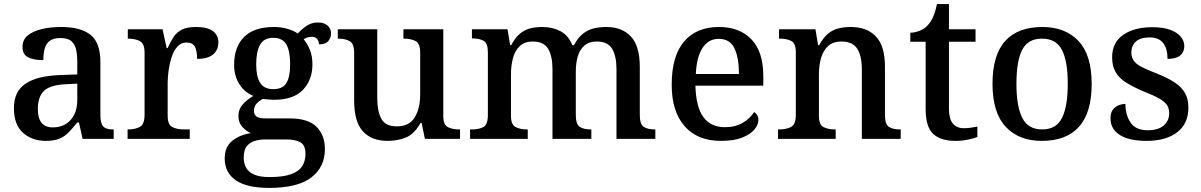

<svg xmlns="http://www.w3.org/2000/svg" viewBox="-20 -679 5874 939"><path d="M204 10Q137 10 92.5 -29.5Q48 -69 48 -151Q48 -231 104.5 -269.5Q161 -308 275 -312L358 -315V-373Q358 -409 352.5 -435.5Q347 -462 329.5 -477.5Q312 -493 275 -493Q241 -493 223 -479Q205 -465 198.5 -440.5Q192 -416 192 -385Q142 -385 116 -399.5Q90 -414 90 -449Q90 -485 116 -506Q142 -527 185 -537Q228 -547 279 -547Q375 -547 423 -508.5Q471 -470 471 -375V-117Q471 -76 484.5 -61Q498 -46 532 -46H536V0H384L366 -80H358Q336 -53 316.5 -32.5Q297 -12 271 -1Q245 10 204 10ZM238 -56Q293 -56 325.5 -92.5Q358 -129 358 -191V-270L300 -267Q223 -263 194 -233.5Q165 -204 165 -146Q165 -56 238 -56Z M604 0V-46H607Q641 -46 664 -58.5Q687 -71 687 -118V-422Q687 -466 664 -478Q641 -490 608 -490H605V-536H775L795 -444H800Q813 -474 828.5 -497.5Q844 -521 869.5 -534Q895 -547 938 -547Q994 -547 1021 -527Q1048 -507 1048 -471Q1048 -435 1022.5 -413Q997 -391 944 -391Q944 -432 932.5 -451.5Q921 -471 892 -471Q865 -471 847 -450.5Q829 -430 819 -398.5Q809 -367 804.5 -333.5Q800 -300 800 -275V-113Q800 -69 823 -57.5Q846 -46 878 -46H908V0Z M1296 240Q1187 240 1133 202.5Q1079 165 1079 96Q1079 39 1116 9.5Q1153 -20 1207 -28Q1185 -37 1165.5 -58Q1146 -79 1146 -112Q1146 -143 1165 -166Q1184 -189 1219 -210Q1176 -227 1150.5 -267.5Q1125 -308 1125 -362Q1125 -449 1173.5 -498Q1222 -547 1320 -547Q1356 -547 1387.5 -537.5Q1419 -528 1436 -515Q1454 -535 1478.5 -552Q1503 -569 1535 -569Q1567 -569 1583 -553Q1599 -537 1599 -516Q1599 -494 1585.5 -478Q1572 -462 1540 -462Q1540 -476 1531.5 -487.5Q1523 -499 1505 -499Q1483 -499 1465 -487Q1483 -466 1495.5 -435.5Q1508 -405 1508 -364Q1508 -289 1462 -240Q1416 -191 1320 -191Q1309 -191 1292 -192.5Q1275 -194 1266 -195Q1248 -187 1235 -172.5Q1222 -158 1222 -136Q1222 -119 1234 -109.5Q1246 -100 1279 -100H1395Q1488 -100 1528.5 -58.5Q1569 -17 1569 50Q1569 138 1502.5 189Q1436 240 1296 240ZM1298 187Q1365 187 1403.5 173Q1442 159 1458 133.5Q1474 108 1474 73Q1474 32 1450 17.5Q1426 3 1379 3H1275Q1250 3 1226.5 10Q1203 17 1187.5 35.5Q1172 54 1172 92Q1172 120 1184 141.5Q1196 163 1223.5 175Q1251 187 1298 187ZM1317 -243Q1363 -243 1381 -273.5Q1399 -304 1399 -365Q1399 -429 1380.5 -461.5Q1362 -494 1316 -494Q1271 -494 1252 -460.5Q1233 -427 1233 -364Q1233 -304 1252.5 -273.5Q1272 -243 1317 -243Z M1876 10Q1797 10 1754.5 -37Q1712 -84 1712 -187V-421Q1712 -465 1690.5 -477.5Q1669 -490 1635 -490H1632V-536H1825V-199Q1825 -135 1845 -98Q1865 -61 1921 -61Q1981 -61 2008 -104.5Q2035 -148 2035 -220V-421Q2035 -467 2012 -478.5Q1989 -490 1956 -490H1953V-536H2148V-111Q2148 -68 2171 -57Q2194 -46 2225 -46H2230V0H2058L2042 -78H2037Q2006 -23 1965 -6.5Q1924 10 1876 10Z M2279 0V-46H2289Q2323 -46 2344.5 -58Q2366 -70 2366 -117V-424Q2366 -468 2345 -479.5Q2324 -491 2291 -491H2288V-536H2462L2475 -458H2480Q2500 -496 2523.5 -515Q2547 -534 2574 -540.5Q2601 -547 2632 -547Q2682 -547 2721 -526.5Q2760 -506 2779 -458H2787Q2807 -496 2832 -515Q2857 -534 2885.5 -540.5Q2914 -547 2945 -547Q3022 -547 3065.5 -500.5Q3109 -454 3109 -352V-117Q3109 -71 3128.5 -58.5Q3148 -46 3182 -46H3185V0H2995V-340Q2995 -405 2973.5 -440.5Q2952 -476 2899 -476Q2861 -476 2838 -456Q2815 -436 2805.5 -402.5Q2796 -369 2796 -329V-117Q2796 -71 2815.5 -58.5Q2835 -46 2869 -46H2872V0H2682V-340Q2682 -405 2660.5 -440.5Q2639 -476 2586 -476Q2546 -476 2522.5 -454Q2499 -432 2489 -395.5Q2479 -359 2479 -316V-112Q2479 -69 2502 -57.5Q2525 -46 2558 -46H2561V0Z M3506 10Q3391 10 3328 -62Q3265 -134 3265 -264Q3265 -405 3325.5 -476Q3386 -547 3496 -547Q3597 -547 3655 -486.5Q3713 -426 3713 -307V-260H3381Q3384 -154 3420.5 -105.5Q3457 -57 3525 -57Q3577 -57 3613.5 -79Q3650 -101 3668 -131Q3677 -126 3683 -116Q3689 -106 3689 -92Q3689 -69 3669.5 -45.5Q3650 -22 3609.5 -6Q3569 10 3506 10ZM3594 -317Q3594 -396 3572 -442.5Q3550 -489 3495 -489Q3445 -489 3416 -445Q3387 -401 3383 -317Z M3785 0V-46H3791Q3825 -46 3848.5 -58Q3872 -70 3872 -117V-423Q3872 -467 3850 -478.5Q3828 -490 3795 -490H3790V-536H3968L3981 -458H3986Q4007 -496 4030.5 -515Q4054 -534 4082 -540.5Q4110 -547 4141 -547Q4220 -547 4264 -500.5Q4308 -454 4308 -352V-117Q4308 -71 4327.5 -58.5Q4347 -46 4381 -46H4385V0H4195V-340Q4195 -405 4172.5 -440.5Q4150 -476 4095 -476Q4054 -476 4030 -454Q4006 -432 3995.5 -395.5Q3985 -359 3985 -316V-112Q3985 -69 4007.5 -57.5Q4030 -46 4063 -46H4067V0Z M4653 10Q4580 10 4543.5 -24.5Q4507 -59 4507 -146V-475H4432V-519Q4454 -519 4477.5 -528.5Q4501 -538 4516 -554Q4533 -572 4544 -597.5Q4555 -623 4562 -659H4621V-536H4751V-475H4621V-147Q4621 -98 4640 -75Q4659 -52 4693 -52Q4712 -52 4728 -54.5Q4744 -57 4760 -60V-9Q4746 -3 4716.5 3.5Q4687 10 4653 10Z M5075 10Q4963 10 4898.5 -59Q4834 -128 4834 -269Q4834 -410 4896 -478.5Q4958 -547 5078 -547Q5190 -547 5254.5 -478.5Q5319 -410 5319 -269Q5319 -128 5257 -59Q5195 10 5075 10ZM5077 -46Q5146 -46 5174 -102.5Q5202 -159 5202 -269Q5202 -380 5173.5 -435Q5145 -490 5076 -490Q5007 -490 4979 -435Q4951 -380 4951 -269Q4951 -159 4979.5 -102.5Q5008 -46 5077 -46Z M5588 10Q5502 10 5456.5 -19Q5411 -48 5411 -100Q5411 -129 5423.5 -144Q5436 -159 5453 -165Q5470 -171 5484 -171Q5484 -116 5509.5 -79Q5535 -42 5592 -42Q5645 -42 5671.5 -65.5Q5698 -89 5698 -125Q5698 -149 5687.5 -165Q5677 -181 5650.5 -196.5Q5624 -212 5575 -231Q5523 -253 5488.5 -274.5Q5454 -296 5436.5 -325.5Q5419 -355 5419 -399Q5419 -471 5473 -508.5Q5527 -546 5616 -546Q5669 -546 5703.5 -533Q5738 -520 5755 -499Q5772 -478 5772 -454Q5772 -424 5751.5 -407.5Q5731 -391 5690 -391Q5690 -441 5668.5 -468.5Q5647 -496 5603 -496Q5558 -496 5535.5 -476Q5513 -456 5513 -422Q5513 -399 5525 -382Q5537 -365 5565.5 -350.5Q5594 -336 5641 -318Q5691 -298 5724.5 -276Q5758 -254 5775 -224.5Q5792 -195 5792 -153Q5792 -74 5737 -32Q5682 10 5588 10Z"/></svg>

Font: Noto Naskh Arabic Medium
Style: Regular
Weight: 500
Designer: Monotype Design Team, David Williams, Mohamad Dakak and Nizar Qandah
Foundry: Monotype Imaging Inc.
Version: Version 2.016